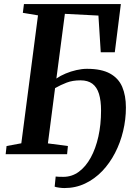

<svg xmlns="http://www.w3.org/2000/svg" viewBox="-20 -763 662 950"><path d="M301 -694.5 259 -374.5Q279 -388.5 304.8 -399.2Q330.5 -410 358 -416.2Q385.5 -422.5 410.5 -422.5Q482 -422.5 524.2 -399.2Q566.5 -376 584.8 -333Q603 -290 603 -231Q603 -172 589.2 -114.5Q575.5 -57 549.2 -6.2Q523 44.5 485.8 83.5Q448.5 122.5 401.2 145Q354 167.5 298.5 167.5Q288 167.5 272.8 165.5Q257.5 163.5 250.5 160.5L255.5 110.5Q262.5 111.5 273 111.8Q283.5 112 293.5 112Q336 112 370.2 86.8Q404.5 61.5 429 16.8Q453.5 -28 466.8 -87.5Q480 -147 480 -215.5Q480 -265 469.8 -298.5Q459.5 -332 437 -348.8Q414.5 -365.5 378.5 -365.5Q339 -365.5 309.8 -354.2Q280.5 -343 252.5 -327L217 -53.5L316 -40.5L312 0H8L12.5 -40.5L85.5 -54L168 -687L93 -699.5L98.5 -743H578L548 -504.5H478.5L467 -686Z"/></svg>

Font: Merriweather 36pt SemiBold
Style: Italic
Weight: 600
Italic angle: -7.8°
Version: Version 2.101